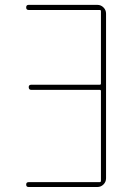

<svg xmlns="http://www.w3.org/2000/svg" viewBox="-20 -750 540 770"><path d="M379.9 -19.5Q384.8 -19.5 384.8 -25.4V-384.8Q384.8 -389.6 379.9 -389.6H105.5Q95.7 -389.6 95.2 -399.9Q94.7 -410.2 105.5 -410.2H379.9Q384.8 -410.2 384.8 -415V-705.1Q384.8 -710 379.9 -710H94.7Q85 -710 85 -720.2Q85 -730.5 94.7 -730.5H370.1Q384.8 -730.5 395 -720.2Q405.3 -710 405.3 -695.3V-35.2Q405.3 -20.5 395 -10.3Q384.8 0 370.1 0H94.7Q85 0 85 -9.8Q85 -19.5 94.7 -19.5Z"/></svg>

Font: Rounded-L Mgen+ 2m thin
Style: Regular
Weight: 100
Designer: [Source Han Sans]
Ryoko NISHIZUKA  (kana & ideographs); Paul D. Hunt (Latin, Greek & Cyrillic); Wenlong ZHANG  (bopomofo
Version: Version 1.059.20150602